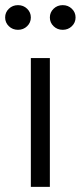

<svg xmlns="http://www.w3.org/2000/svg" viewBox="-57 -727 314 747"><path d="M63 0V-501H137V0ZM13 -611Q-8 -611 -22.5 -625Q-37 -639 -37 -659Q-37 -679 -22.5 -693Q-8 -707 13 -707Q34 -707 48.5 -693Q63 -679 63 -659Q63 -639 48.5 -625Q34 -611 13 -611ZM187 -611Q166 -611 151.5 -625Q137 -639 137 -659Q137 -679 151.5 -693Q166 -707 187 -707Q208 -707 222.5 -693Q237 -679 237 -659Q237 -639 222.5 -625Q208 -611 187 -611Z"/></svg>

Font: Red Hat Display Variable
Style: Regular
Weight: 400
Designer: Pentagram, MCKL
Foundry: Pentagram, MCKL
Version: Version 1.021